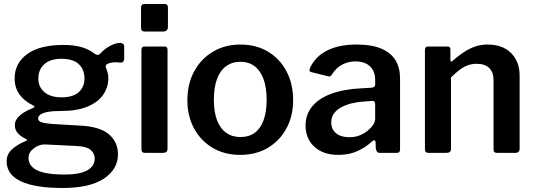

<svg xmlns="http://www.w3.org/2000/svg" viewBox="-20 -762 2667 957"><path d="M579 -548Q588 -548 593.5 -543.5Q599 -539 599 -528V-472Q599 -459 593.5 -454Q588 -449 577 -450Q563 -452 550.5 -451.5Q538 -451 528 -448Q502 -442 508 -425Q511 -416 515.5 -403Q520 -390 520 -372Q520 -327 494.5 -290Q469 -253 417 -231Q365 -209 287 -209Q243 -209 217.5 -204Q192 -199 181 -190.5Q170 -182 170 -172Q170 -158 187.5 -152.5Q205 -147 242 -144L380 -136Q478 -131 523 -92.5Q568 -54 568 7Q568 82 497.5 128.5Q427 175 293 175Q154 175 83.5 141.5Q13 108 13 42Q13 7 39 -17Q65 -41 108 -59Q121 -64 108 -70Q85 -81 69.5 -97.5Q54 -114 54 -138Q54 -157 66 -172.5Q78 -188 98.5 -201Q119 -214 145 -224Q150 -226 151.5 -229.5Q153 -233 146 -236Q101 -258 77 -291.5Q53 -325 53 -371Q53 -447 115.5 -492.5Q178 -538 297 -538Q351 -538 389.5 -526Q428 -514 453 -493Q460 -488 467 -488.5Q474 -489 479 -494Q491 -508 508 -520.5Q525 -533 544 -540.5Q563 -548 579 -548ZM286 -277Q345 -277 373 -303Q401 -329 401 -370Q401 -415 373 -442Q345 -469 286 -469Q231 -469 201 -442Q171 -415 171 -370Q171 -329 201 -303Q231 -277 286 -277ZM207 -42Q188 -43 168.5 -34.5Q149 -26 135.5 -10.5Q122 5 122 25Q122 51 140.5 70Q159 89 199 98.5Q239 108 303 108Q376 108 414 87.5Q452 67 452 28Q452 2 431.5 -15Q411 -32 366 -34Z M815 -22Q815 -10 809.5 -5Q804 0 791 0H704Q693 0 689 -4.5Q685 -9 685 -18V-513Q685 -530 700 -530H801Q815 -530 815 -514ZM817 -628Q817 -605 793 -605H702Q691 -605 687 -610Q683 -615 683 -625V-723Q683 -742 699 -742H802Q817 -742 817 -725Z M1177 10Q1099 10 1040 -25Q981 -60 947.5 -121.5Q914 -183 914 -262Q914 -345 948.5 -407.5Q983 -470 1042.5 -505Q1102 -540 1178 -540Q1257 -540 1316 -504.5Q1375 -469 1408 -406.5Q1441 -344 1441 -263Q1441 -183 1407.5 -121.5Q1374 -60 1315 -25Q1256 10 1177 10ZM1178 -79Q1221 -79 1250 -100.5Q1279 -122 1294 -163.5Q1309 -205 1309 -265Q1309 -326 1293.5 -368Q1278 -410 1249 -432Q1220 -454 1178 -454Q1137 -454 1107 -432Q1077 -410 1061.5 -368Q1046 -326 1046 -265Q1046 -205 1061.5 -163.5Q1077 -122 1107 -100.5Q1137 -79 1178 -79Z M1832 -55Q1799 -25 1758.5 -7.5Q1718 10 1667 10Q1591 10 1547 -30.5Q1503 -71 1503 -136Q1503 -191 1536 -231.5Q1569 -272 1632 -295Q1695 -318 1784 -322L1834 -325Q1839 -326 1844.5 -329Q1850 -332 1850 -340V-363Q1850 -407 1824 -431.5Q1798 -456 1751 -456Q1717 -456 1686.5 -440.5Q1656 -425 1634 -390Q1630 -384 1626.5 -382Q1623 -380 1614 -382L1530 -403Q1525 -405 1523 -409Q1521 -413 1526 -425Q1553 -482 1612 -511Q1671 -540 1757 -540Q1834 -540 1882 -519Q1930 -498 1952 -460.5Q1974 -423 1974 -372V-20Q1974 -9 1970.5 -4.5Q1967 0 1957 0H1872Q1863 0 1858.5 -7Q1854 -14 1853 -24L1852 -54Q1849 -71 1832 -55ZM1850 -242Q1850 -260 1835 -259L1794 -256Q1761 -254 1731.5 -246.5Q1702 -239 1679.5 -226.5Q1657 -214 1644 -195.5Q1631 -177 1631 -152Q1631 -118 1655 -98Q1679 -78 1721 -78Q1749 -78 1772 -87Q1795 -96 1812 -110Q1829 -124 1839.5 -139.5Q1850 -155 1850 -171V-242Z M2116 0Q2098 0 2098 -18V-513Q2098 -530 2112 -530H2212Q2225 -530 2225 -515V-463Q2225 -457 2228 -455.5Q2231 -454 2236 -459Q2265 -484 2292 -502Q2319 -520 2348 -530Q2377 -540 2411 -540Q2485 -540 2527.5 -497.5Q2570 -455 2570 -385V-21Q2570 0 2549 0H2457Q2448 0 2444 -4Q2440 -8 2440 -18V-362Q2440 -401 2419 -422.5Q2398 -444 2356 -444Q2332 -444 2311.5 -436.5Q2291 -429 2271 -414Q2251 -399 2228 -376V-20Q2228 0 2205 0H2116Z"/></svg>

Font: Libre Franklin Thin SemiBold
Style: Regular
Weight: 600
Version: Version 3.000